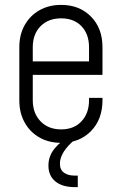

<svg xmlns="http://www.w3.org/2000/svg" viewBox="-20 -572 494 785"><path d="M230 12Q180 12 141.5 -9.8Q103 -31.5 81 -70.8Q59 -110 59 -162V-379Q59 -430.5 81 -469.5Q103 -508.5 141.5 -530.2Q180 -552 230 -552Q305 -552 352 -504.2Q399 -456.5 399 -379V-266H100V-321H344V-379Q344 -432.5 313.2 -464.8Q282.5 -497 230 -497Q177.5 -497 145.8 -464.8Q114 -432.5 114 -379V-162Q114 -109 145.8 -76Q177.5 -43 230 -43Q282.5 -43 313.2 -76Q344 -109 344 -162V-172H399V-162Q399 -84 352 -36Q305 12 230 12ZM285 193Q235 193 206.5 169.8Q178 146.5 178 105Q178 65.5 203.8 34.5Q229.5 3.5 276 -23H285V0Q256.5 23.5 240.8 48.2Q225 73 225 97Q225 122 241.5 134Q258 146 286 146H298V193Z"/></svg>

Font: Mohave Light Light
Style: Regular
Weight: 300
Version: Version 2.003